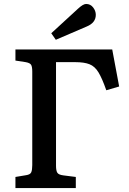

<svg xmlns="http://www.w3.org/2000/svg" viewBox="-20 -950 650 970"><path d="M58 0V-56L112 -65Q133 -68 138 -80Q143 -92 143 -116V-588Q143 -612 137.5 -622Q132 -632 110 -636L58 -644V-700H547L582 -513L517 -494Q496 -554 477.5 -584.5Q459 -615 432 -625.5Q405 -636 361 -636H263V-113Q263 -88 269.5 -77.5Q276 -67 300 -64L363 -56V0ZM262 -749 239 -782 374 -906Q400 -930 415 -930Q437 -930 450.5 -912.5Q464 -895 464 -875Q464 -835 418 -816Z"/></svg>

Font: Literata Medium
Style: Regular
Weight: 500
Designer: Latin by Veronika Burian and Jose Scaglione. Greek by Irene Vlachou. Cyrillic by Vera Evstafieva.
Foundry: TypeTogether
Version: Version 3.103; ttfautohint (v1.8.4.7-5d5b);gftools[0.9.29]